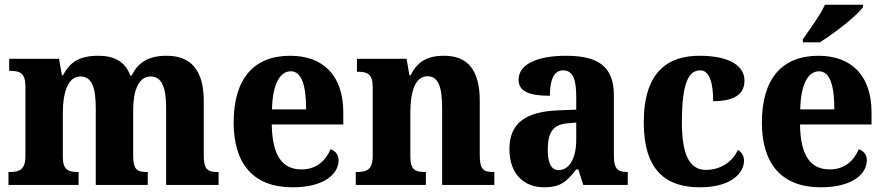

<svg xmlns="http://www.w3.org/2000/svg" viewBox="-20 -786 3761 816"><path d="M16 0H314V-55H311C270 -55 247 -64 247 -120V-307C247 -389 267 -461 322 -461C371 -461 387 -412 387 -327V0H608V-55H605C563 -55 546 -64 546 -125V-319C546 -396 567 -461 620 -461C669 -461 686 -412 686 -327V0H909V-55H905C864 -55 846 -64 846 -125V-357C846 -492 788 -549 688 -549C615 -549 567 -523 540 -465H534C512 -524 466 -549 398 -549C319 -549 277 -523 248 -466H243L231 -536H19V-485H22C64 -485 88 -476 88 -420V-123C88 -64 62 -55 21 -55H16Z M1223 10C1363 10 1419 -50 1419 -105C1419 -129 1405 -145 1385 -152C1364 -103 1325 -66 1261 -66C1180 -66 1137 -124 1135 -257H1439V-308C1439 -466 1353 -549 1213 -549C1060 -549 973 -453 973 -265C973 -91 1056 10 1223 10ZM1281 -321H1136C1138 -427 1169 -483 1216 -483C1262 -483 1281 -423 1281 -321Z M1492 0H1790V-55H1787C1745 -55 1724 -64 1724 -120V-307C1724 -388 1741 -462 1797 -462C1845 -462 1859 -412 1859 -327V0H2081V-55H2078C2036 -55 2019 -64 2019 -125V-357C2019 -492 1965 -549 1867 -549C1793 -549 1753 -522 1725 -466H1720L1708 -536H1497V-481H1500C1541 -481 1564 -472 1564 -417V-123C1564 -64 1538 -55 1496 -55H1492Z M2292 10C2361 10 2388 -13 2429 -66H2438L2459 0H2648V-55H2645C2603 -55 2589 -71 2589 -125V-380C2589 -505 2521 -549 2385 -549C2274 -549 2184 -518 2184 -447C2184 -398 2228 -379 2317 -379C2317 -446 2334 -487 2373 -487C2416 -487 2429 -447 2429 -374V-320L2353 -317C2214 -312 2145 -262 2145 -153C2145 -42 2211 10 2292 10ZM2354 -63C2322 -63 2308 -94 2308 -150C2308 -221 2329 -258 2394 -262L2429 -265V-191C2429 -114 2400 -63 2354 -63Z M2954 10C3091 10 3142 -53 3142 -103C3142 -121 3134 -139 3116 -149C3095 -102 3047 -64 2980 -64C2908 -64 2878 -133 2878 -267C2878 -437 2908 -487 2956 -487C2998 -487 3011 -426 3011 -356C3122 -356 3144 -401 3144 -444C3144 -501 3089 -549 2952 -549C2820 -549 2716 -482 2716 -266C2716 -60 2812 10 2954 10Z M3392 -619V-606H3464C3526 -644 3624 -721 3648 -756V-766H3486C3466 -721 3420 -660 3392 -619ZM3468 10C3608 10 3664 -50 3664 -105C3664 -129 3650 -145 3630 -152C3609 -103 3570 -66 3506 -66C3425 -66 3382 -124 3380 -257H3684V-308C3684 -466 3598 -549 3458 -549C3305 -549 3218 -453 3218 -265C3218 -91 3301 10 3468 10ZM3526 -321H3381C3383 -427 3414 -483 3461 -483C3507 -483 3526 -423 3526 -321Z"/></svg>

Font: Noto Serif Armenian SemiCondensed
Style: Bold
Weight: 700
Width: 4
Designer: Monotype Design Team
Foundry: Monotype Imaging Inc.
Version: Version 2.008